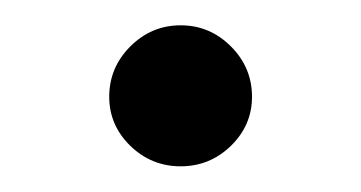

<svg xmlns="http://www.w3.org/2000/svg" viewBox="-20 -121 284 151"><path d="M65.9 -44.9Q65.9 -67.9 82.5 -84.5Q99.1 -101.1 122.1 -101.1Q145 -101.1 161.6 -84.5Q178.2 -67.9 178.2 -44.9Q178.2 -22.5 161.6 -6.3Q145 9.8 122.1 9.8Q99.1 9.8 82.5 -6.3Q65.9 -22.5 65.9 -44.9Z"/></svg>

Font: Linux Libertine G
Style: Semibold
Weight: 600
Designer: Philipp H. Poll
Foundry: Philipp H. Poll
Version: Version 5.1.1